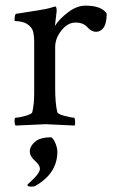

<svg xmlns="http://www.w3.org/2000/svg" viewBox="-20 -447 411 688"><path d="M164.1 44.9Q172.9 51.8 179.2 67.9Q185.5 84 185.5 96.7Q185.5 174.8 105.5 219.7Q103.5 221.7 90.8 221.7Q78.1 221.7 78.1 214.8L100.6 193.4Q123 170.9 123 157.7Q123 144.5 105 128.9Q86.9 113.3 86.9 95.2Q86.9 77.1 105.5 61Q124 44.9 164.1 44.9ZM286.1 -426.8Q343.8 -426.8 362.3 -398.4Q362.3 -364.3 351.6 -348.6Q340.8 -333 324.2 -333Q307.6 -333 293 -349.6Q278.3 -366.2 250.5 -366.2Q222.7 -366.2 200.2 -337.9Q177.7 -309.6 177.7 -278.3V-131.8Q177.7 -75.2 185.5 -44.9Q187.5 -38.1 211.4 -31.7Q235.4 -25.4 245.1 -25.4Q248 -25.4 249 -13.7Q250 -2 248 2.9Q150.4 -2 143.6 -2Q136.7 -2 36.1 2.9Q32.2 -1 32.2 -13.2Q32.2 -25.4 36.1 -25.4Q47.9 -25.4 70.8 -31.7Q93.8 -38.1 95.7 -44.9Q102.5 -73.2 102.5 -113.3V-297.9Q102.5 -335.9 90.8 -349.1Q79.1 -362.3 64.9 -366.7Q50.8 -371.1 41.5 -371.1Q32.2 -371.1 32.2 -373Q32.2 -396.5 38.1 -397.5Q141.6 -413.1 157.7 -418Q173.8 -422.9 177.7 -423.8Q181.6 -423.8 182.6 -415.5Q183.6 -407.2 182.6 -403.3L176.8 -354.5Q194.3 -380.9 225.1 -403.8Q255.9 -426.8 286.1 -426.8Z"/></svg>

Font: CrimsonText-Roman
Style: Roman
Weight: 400
Version: Version 0.13